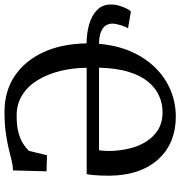

<svg xmlns="http://www.w3.org/2000/svg" viewBox="6 -797 802 854"><g transform="rotate(90 407.0 -370.0)"><path d="M742 -176 738 -27Q717 -26.5 693.2 -20.5Q669.5 -14.5 639.2 -7.2Q609 0 569.2 5.5Q529.5 11 477 11Q386 11 318.2 -34.2Q250.5 -79.5 212.5 -161.5Q174.5 -243.5 173 -354Q125.5 -354.5 86.2 -366.2Q47 -378 23.5 -401.8Q0 -425.5 0 -462.5Q0 -481.5 5.8 -500.5Q11.5 -519.5 18.8 -533.5Q26 -547.5 32 -551L106 -538.5Q102 -533.5 97 -520.2Q92 -507 88.5 -492.5Q85 -478 85 -469Q85 -454.5 92.5 -441Q100 -427.5 119.8 -418.8Q139.5 -410 175 -409.5Q181.5 -488 209 -551Q236.5 -614 280.2 -658.8Q324 -703.5 380 -727.2Q436 -751 499.5 -751Q556.5 -751 603.8 -732Q651 -713 686 -675.8Q721 -638.5 740.8 -583.8Q760.5 -529 761.5 -457Q761.5 -436.5 760.8 -417.2Q760 -398 758.5 -382Q757 -366 754.5 -354.5H281.5Q282 -292 296 -235.8Q310 -179.5 336.8 -136Q363.5 -92.5 403 -67.8Q442.5 -43 494 -43Q539 -43 569 -51Q599 -59 618.5 -71.5Q638 -84 651 -97.5L670.5 -178ZM281 -409.5H648.5Q649.5 -417.5 650.2 -426Q651 -434.5 651.2 -443.2Q651.5 -452 651.5 -460.5Q650.5 -501 641.2 -541.8Q632 -582.5 611.5 -616.5Q591 -650.5 558.5 -671.2Q526 -692 478.5 -692Q440 -692 405.2 -676.2Q370.5 -660.5 343 -627Q315.5 -593.5 299.2 -539.8Q283 -486 281 -409.5Z"/></g></svg>

Font: Merriweather 20pt
Style: Regular
Weight: 400
Version: Version 2.100